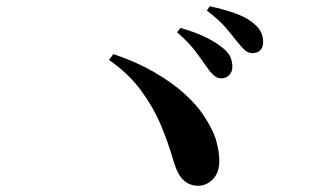

<svg xmlns="http://www.w3.org/2000/svg" viewBox="-20 -743 1040 618"><path d="M689 -491Q677 -492 666 -502.5Q655 -513 642 -532Q628 -553 607 -580.5Q586 -608 550 -639L561 -653Q604 -641 639 -624.5Q674 -608 699 -587Q716 -573 722 -558.5Q728 -544 728 -528Q728 -512 717.5 -501Q707 -490 689 -491ZM617 -145Q592 -145 572 -162Q552 -179 538 -226Q522 -283 497.5 -341Q473 -399 433 -453Q393 -507 331 -550L345 -569Q419 -544 476 -511Q533 -478 573 -442Q613 -406 635 -372Q667 -324 676.5 -288Q686 -252 686 -225Q686 -188 665.5 -166.5Q645 -145 617 -145ZM792 -572Q778 -572 766.5 -583Q755 -594 740 -613Q726 -631 706.5 -654Q687 -677 646 -709L655 -723Q700 -713 734.5 -701Q769 -689 791 -672Q811 -657 819 -641.5Q827 -626 827 -608Q827 -591 818 -581.5Q809 -572 792 -572Z"/></svg>

Font: Noto Serif SC ExtraLight
Style: Bold
Weight: 700
Version: Version 2.002-H1;hotconv 1.1.0;makeotfexe 2.6.0